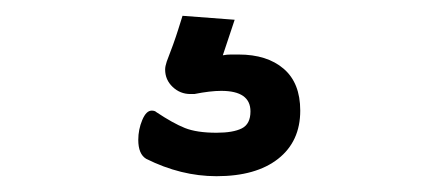

<svg xmlns="http://www.w3.org/2000/svg" viewBox="-20 -43 540 243"><path d="M221 76Q208 76 198.5 67Q189 58 189 45Q189 41 191 35Q200 12 205.5 -5.5Q211 -23 211 -23L277 -18L262 27Q267 26 272 26Q277 26 282 26Q318 26 339 44Q360 62 360 97Q360 136 332 158Q304 180 254 180Q209 180 165 158Q155 152 155 134Q155 121 160 109Q165 97 172 97Q176 97 178 99Q199 113 214 119Q229 125 254 125Q275 125 286 119.5Q297 114 297 98Q297 72 260 72Q253 72 244.5 73Q236 74 226 76Z"/></svg>

Font: Klee One SemiBold
Style: Regular
Weight: 600
Designer: Fontworks Inc.
Foundry: Fontworks Inc.
Version: Version 1.00;January 12, 2022;FontCreator 13.0.0.2683 64-bit